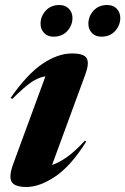

<svg xmlns="http://www.w3.org/2000/svg" viewBox="-20 -734 500 767"><path d="M33 -79.5 161.5 -429Q134.5 -425.5 105 -405.5Q75.5 -385.5 29 -338.5L22.5 -343Q89 -438.5 150.2 -479.5Q211.5 -520.5 267.5 -520.5Q316.5 -520.5 326.8 -500.5Q337 -480.5 321 -437L188 -75Q213 -83 245.2 -105Q277.5 -127 319 -172L324.5 -168.5Q263 -70.5 200.5 -28.8Q138 13 85.5 13Q38 13 26.2 -8.2Q14.5 -29.5 33 -79.5ZM193.5 -587.5Q170 -587.5 156 -602.5Q142 -617.5 142 -639Q142 -668.5 162.5 -691.2Q183 -714 217.5 -714Q241 -714 255.2 -699Q269.5 -684 269.5 -662.5Q269.5 -633 249 -610.2Q228.5 -587.5 193.5 -587.5ZM385 -587.5Q361 -587.5 347 -602.5Q333 -617.5 333 -639Q333 -668.5 353.5 -691.2Q374 -714 408.5 -714Q432.5 -714 446.5 -699Q460.5 -684 460.5 -662.5Q460.5 -633 440 -610.2Q419.5 -587.5 385 -587.5Z"/></svg>

Font: Newsreader Display
Style: Bold Italic
Weight: 700
Italic angle: -17°
Designer: Hugues Gentile
Foundry: Production Type
Version: Version 1.001